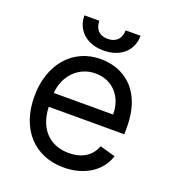

<svg xmlns="http://www.w3.org/2000/svg" viewBox="-134 -830 851 945"><g transform="rotate(20 291.0 -357.5)"><path d="M305.4 11.4Q246.4 11.4 199.2 -8.9Q152 -29.1 119.1 -65.9Q86.3 -102.6 68.7 -154.1Q51.1 -205.6 51.1 -268.5Q51.1 -331.3 68.7 -383.5Q86.3 -435.7 118.6 -473.4Q150.9 -511 196.2 -531.8Q241.5 -552.6 296.9 -552.6Q325.3 -552.6 353.7 -546.5Q382.1 -540.5 408.2 -527Q434.3 -513.5 456.7 -492.4Q479 -471.2 495.7 -440.9Q512.4 -410.5 521.8 -370.6Q531.2 -330.6 531.2 -279.8V-244.3H135.3Q136.7 -200.6 149.7 -166.9Q162.6 -133.2 185 -110.3Q207.4 -87.4 237.9 -75.6Q268.5 -63.9 305.4 -63.9Q354.8 -63.9 390.3 -85.2Q425.8 -106.5 441.8 -149.1L522.7 -126.4Q513.1 -95.5 493.6 -70.1Q474.1 -44.7 446 -26.6Q418 -8.5 382.5 1.4Q346.9 11.4 305.4 11.4ZM446 -316.8Q446 -351.6 435.5 -380.9Q425.1 -410.2 405.5 -431.6Q386 -453.1 358.5 -465.2Q331 -477.3 296.9 -477.3Q261 -477.3 232.1 -464.1Q203.1 -451 182.4 -428.8Q161.6 -406.6 149.5 -377.7Q137.4 -348.7 135.3 -316.8ZM440.3 -727.3Q440.3 -698.5 430 -674.5Q419.7 -650.6 400.6 -633.2Q381.4 -615.8 354 -606.2Q326.7 -596.6 292.6 -596.6Q259.2 -596.6 232.1 -606.2Q204.9 -615.8 185.9 -633.2Q166.9 -650.6 156.6 -674.5Q146.3 -698.5 146.3 -727.3H224.4Q224.4 -713.4 228.2 -700.8Q231.9 -688.2 239.9 -678.6Q247.9 -669 261 -663.4Q274.1 -657.7 292.6 -657.7Q311.4 -657.7 324.6 -663.4Q337.7 -669 346.1 -678.6Q354.4 -688.2 358.3 -700.8Q362.2 -713.4 362.2 -727.3Z"/></g></svg>

Font: Fast_Sans
Style: Regular
Weight: 400
Designer: Rasmus Andersson
Foundry: rsms
Version: Version 3.018;git-588b23468